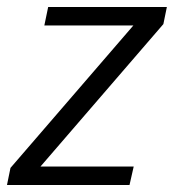

<svg xmlns="http://www.w3.org/2000/svg" viewBox="-30 -530 498 550"><path d="M-10 0 0 -49 352 -457H97L108 -510H448L438 -461L86 -53H353L341 0Z"/></svg>

Font: Saira Semi Condensed Light
Style: Italic
Weight: 300
Width: 4
Italic angle: -12°
Designer: Hector Gatti with collaboration of the Omnibus-Type team
Foundry: Omnibus-Type
Version: Version 1.001; ttfautohint (v1.8)